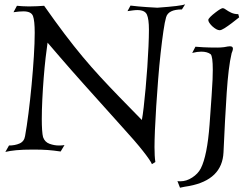

<svg xmlns="http://www.w3.org/2000/svg" viewBox="-20 -700 1168 896"><path d="M689 66Q682 49 647 4.5Q612 -40 548 -110Q490 -175 447.5 -222Q405 -269 373 -305Q341 -341 314 -371.5Q287 -402 260.5 -433Q234 -464 202 -501Q198 -475 193 -431.5Q188 -388 184 -337.5Q180 -287 177.5 -236Q175 -185 175 -144Q175 -116 176.5 -93.5Q178 -71 181 -60Q189 -37 211 -29Q233 -21 255 -21Q263 -21 269.5 -21.5Q276 -22 281 -23L263 7Q229 2 202 0Q175 -2 135 -2Q86 -2 55.5 1Q25 4 5 9L22 -21Q50 -21 71.5 -30.5Q93 -40 97 -65Q105 -109 113 -172Q121 -235 127.5 -304Q134 -373 138 -437Q142 -501 142 -547Q142 -603 134 -625Q126 -647 89 -647Q79 -647 68 -646Q57 -645 43 -643L59 -673Q70 -672 84.5 -671Q99 -670 115 -670Q134 -670 152.5 -671Q171 -672 186 -673Q238 -599 281.5 -541.5Q325 -484 365.5 -435.5Q406 -387 447.5 -342Q489 -297 536.5 -248Q584 -199 642 -140Q646 -160 650.5 -199Q655 -238 659.5 -287Q664 -336 667.5 -387Q671 -438 673 -484Q675 -530 675 -561Q675 -611 665.5 -632Q656 -653 621 -653Q611 -653 600 -651.5Q589 -650 575 -648L589 -674Q595 -673 626 -670Q657 -667 714 -664Q827 -672 844 -680L829 -656Q765 -656 755 -619Q749 -599 742.5 -554.5Q736 -510 729.5 -451.5Q723 -393 718 -329Q713 -265 709 -203.5Q705 -142 703 -92.5Q701 -43 701 -14Q701 8 702 25.5Q703 43 705 56ZM1005 -559Q991 -559 970 -578Q952 -596 952 -607Q953 -617 987 -643Q1012 -662 1020 -662Q1025 -662 1034.5 -655Q1044 -648 1058.5 -641Q1073 -634 1092 -634L1096 -619Q1080 -606 1061.5 -592Q1043 -578 1028 -568.5Q1013 -559 1005 -559ZM820 176 808 145Q811 146 814.5 146Q818 146 822 146Q850 146 877 128.5Q904 111 917 86Q947 27 958 -119Q964 -204 967.5 -253Q971 -302 972 -329Q973 -356 973 -374Q973 -437 963 -447Q947 -459 919 -459Q901 -459 877 -453L892 -482Q903 -481 928.5 -479.5Q954 -478 994 -478Q1004 -478 1010 -478.5Q1016 -479 1026 -480Q1036 -482 1042.5 -483Q1049 -484 1053 -484Q1067 -484 1067 -473Q1067 -469 1065 -462.5Q1063 -456 1061 -452Q1053 -418 1047.5 -372.5Q1042 -327 1038 -268L1030 -134L1023 11Q1017 139 863 168Q855 169 841.5 171.5Q828 174 820 176Z"/></svg>

Font: Luxurious Roman
Style: Regular
Weight: 400
Designer: Robert E. Leuschke
Foundry: Robert E. Leuschke
Version: Version 1.010; ttfautohint (v1.8.3)